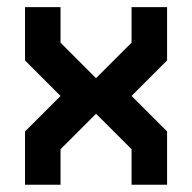

<svg xmlns="http://www.w3.org/2000/svg" viewBox="-20 -508 528 528"><path d="M48.8 -488.3H146.5V-390.6L244.1 -293L341.8 -390.6V-488.3H439.5V-341.8L341.8 -244.1L439.5 -146.5V0H341.8V-97.7L244.1 -195.3L146.5 -97.7V0H48.8V-146.5L146.5 -244.1L48.8 -341.8Z"/></svg>

Font: BabelStone Runic Beagnoth
Style: Regular
Weight: 400
Designer: Andrew West
Foundry: BabelStone
Version: Version 7.004;November 9, 2023